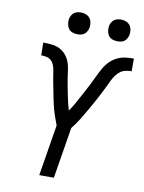

<svg xmlns="http://www.w3.org/2000/svg" viewBox="-101 -1017 817 1087"><g transform="rotate(10 307.5 -474.0)"><path d="M202 0 250 -294Q245 -308 239.5 -322.5Q234 -337 229 -352Q224 -367 220 -382Q216 -397 212.5 -412Q209 -427 206 -442.5Q203 -458 200 -473Q197 -488 194 -503.5Q191 -519 188 -534.5Q185 -550 182.5 -566Q180 -582 177.5 -597.5Q175 -613 169.5 -627.5Q164 -642 153 -652.5Q142 -663 126.5 -666.5Q111 -670 95 -670L94 -743Q119 -743 143 -740.5Q167 -738 187.5 -728Q208 -718 223 -701Q238 -684 246.5 -662.5Q255 -641 258 -618Q261 -595 264.5 -571.5Q268 -548 272.5 -525Q277 -502 281.5 -479Q286 -456 291.5 -433.5Q297 -411 303 -389Q318 -410 330.5 -432Q343 -454 355 -476.5Q367 -499 379 -521Q391 -543 402 -565.5Q413 -588 424 -611Q435 -634 447.5 -656Q460 -678 478.5 -696.5Q497 -715 520 -726Q543 -737 567 -740Q591 -743 615 -743V-670Q599 -670 581.5 -666.5Q564 -663 550 -652.5Q536 -642 525.5 -627.5Q515 -613 507.5 -597.5Q500 -582 492.5 -566Q485 -550 477 -534.5Q469 -519 461 -503.5Q453 -488 445 -473Q437 -458 428 -442.5Q419 -427 410.5 -412Q402 -397 393 -382Q384 -367 375 -352Q366 -337 355.5 -322.5Q345 -308 334 -294L286 0ZM505 -823Q491 -823 477 -828Q463 -833 455 -844Q447 -855 444.5 -870Q442 -885 444 -900Q446 -910 451.5 -920Q457 -930 465.5 -936.5Q474 -943 484.5 -945.5Q495 -948 506 -948Q520 -948 534 -942.5Q548 -937 556.5 -926Q565 -915 567.5 -900Q570 -885 567 -870Q565 -860 559.5 -850Q554 -840 545.5 -833.5Q537 -827 526.5 -825Q516 -823 505 -823ZM275 -823Q261 -823 247 -828Q233 -833 225 -844Q217 -855 214.5 -870Q212 -885 214 -900Q216 -910 221.5 -920Q227 -930 235.5 -936.5Q244 -943 254.5 -945.5Q265 -948 276 -948Q290 -948 304 -942.5Q318 -937 326.5 -926Q335 -915 337.5 -900Q340 -885 337 -870Q335 -860 329.5 -850Q324 -840 315.5 -833.5Q307 -827 296.5 -825Q286 -823 275 -823Z"/></g></svg>

Font: Iosevka Aile Oblique
Style: Regular
Weight: 400
Italic angle: -9°
Designer: Belleve Invis
Foundry: Belleve Invis
Version: Version 31.1.0; ttfautohint (v1.8.4)